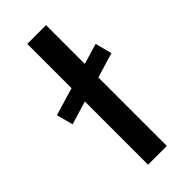

<svg xmlns="http://www.w3.org/2000/svg" viewBox="-259 -788 834 834"><g transform="rotate(-45 158.0 -371.0)"><path d="M106.9 -742.2H222.2V-503.9L316.9 -532.2L336.9 -455.1L222.2 -420.9V0H106.9V-388.2L-1 -356L-21 -432.1L106.9 -470.2Z"/></g></svg>

Font: TruenoRg
Style: Book
Weight: 400
Designer: Julieta Ulanovsky
Foundry: Julieta Ulanovsky
Version: Version 3.001b